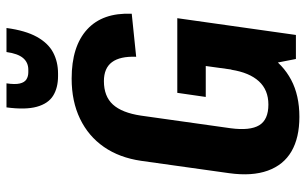

<svg xmlns="http://www.w3.org/2000/svg" viewBox="-200 -756 966 607"><g transform="rotate(-90 283.5 -453.0)"><path d="M217 10Q151 10 108 -15Q65 -40 47 -90Q29 -140 39 -212L78 -490Q88 -559 122 -608Q156 -657 211 -683.5Q266 -710 338 -710Q440 -710 493.5 -661Q547 -612 543 -520L407 -506Q409 -557 390 -582.5Q371 -608 330 -608Q282 -608 256 -579.5Q230 -551 221 -491L181 -207Q173 -146 190.5 -117Q208 -88 256 -88Q302 -88 329.5 -118Q357 -148 366 -205L453 -207Q444 -138 413.5 -90Q383 -42 334 -16Q285 10 217 10ZM364 -186 386 -345 423 -286H280L293 -376H529L476 -1H400ZM346 -753Q309 -753 284 -768.5Q259 -784 249 -820Q239 -856 247 -916H323Q319 -889 322.5 -874Q326 -859 335.5 -853Q345 -847 358 -847H366Q389 -847 403 -863.5Q417 -880 422 -916H498Q490 -856 470 -820Q450 -784 420.5 -768.5Q391 -753 354 -753Z"/></g></svg>

Font: Pathway Extreme Condensed
Style: Bold Italic
Weight: 700
Width: 3
Italic angle: -8°
Version: Version 1.001;gftools[0.9.26]